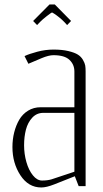

<svg xmlns="http://www.w3.org/2000/svg" viewBox="-20 -826 457 852"><path d="M223.1 -806.2 295.4 -732.9 277.8 -714.8 264.6 -729Q255.9 -738.3 243.2 -748.5Q230.5 -758.8 221.4 -764.6Q212.4 -770.5 210.9 -770.5Q208 -770.5 187.7 -754.6Q167.5 -738.8 158.2 -729L144.5 -714.8L127 -732.9L199.7 -806.2ZM359.9 0H329.1L312 -43.9L220.7 -7.8Q186 5.9 163.1 5.9Q106 5.9 70.6 -48.1Q35.2 -102.1 35.2 -173.3Q35.2 -207.5 43 -238.5Q50.8 -269.5 65.4 -294.7Q80.1 -319.8 104.7 -335Q129.4 -350.1 160.2 -350.1H310.1V-508.8Q310.1 -539.6 288.3 -560.3Q266.6 -581.1 217.3 -581.1Q196.3 -581.1 164.6 -567.9L106 -543L88.9 -577.1Q109.4 -586.9 145.3 -596.4Q181.2 -606 217.3 -606Q255.9 -606 283.4 -599.4Q311 -592.8 325.4 -583.7Q339.8 -574.7 348.1 -560.3Q356.4 -545.9 358.2 -535.2Q359.9 -524.4 359.9 -509.8ZM310.1 -64V-325.2H172.4Q143.1 -325.2 123.3 -304Q103.5 -282.7 95.2 -251.2Q86.9 -219.7 86.9 -181.2Q86.9 -142.6 97.2 -106.7Q107.4 -70.8 126 -47.9Q144.5 -24.9 166.5 -24.9Q190.9 -24.9 209 -30.3Z"/></svg>

Font: Reswysokr
Style: Regular
Weight: 500
Version: Version 0.984